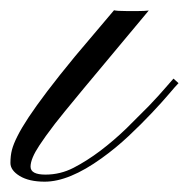

<svg xmlns="http://www.w3.org/2000/svg" viewBox="-111 -351 366 372"><path d="M133.8 -102.1 177.7 -146Q197.3 -166.5 210 -181.4Q222.7 -196.3 225.1 -198.7L234.9 -189.9Q230 -185.1 216.6 -169.2Q203.1 -153.3 183.1 -132.1Q163.1 -110.8 138.2 -87.4Q113.3 -64 85.9 -44.4Q22.9 1 -24.4 1Q-54.7 1 -72.8 -10Q-90.8 -21 -90.8 -35.2Q-90.8 -49.3 -87.9 -60.5Q-85 -71.8 -77.1 -87.4Q-69.3 -103 -55.4 -124Q-41.5 -145 -19.3 -174.3Q2.9 -203.6 34.7 -242.2L109.9 -331.1Q115.7 -329.6 133.8 -329.6H156.7Q169.4 -329.6 177.2 -330.6Q15.6 -137.7 -4.6 -111.1Q-24.9 -84.5 -34.7 -69.3Q-51.8 -43.5 -51.8 -28.1Q-51.8 -12.7 -22.9 -12.7Q5.9 -12.7 31.5 -25.9Q57.1 -39.1 83.3 -58.8Q109.4 -78.6 133.8 -102.1Z"/></svg>

Font: Pinyon Script
Style: Regular
Weight: 400
Designer: Nicole Fally
Foundry: Nicole Fally
Version: Version 1.005